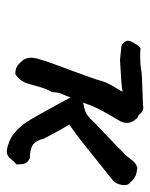

<svg xmlns="http://www.w3.org/2000/svg" viewBox="40 -480 432 552"><g transform="rotate(90 256.0 -204.0)"><path d="M113 -337Q106 -339 101.5 -345Q97 -351 97 -355Q97 -361 101.5 -369.5Q106 -378 111.5 -385Q117 -392 120 -392Q125 -391 138.5 -391Q152 -391 165 -392Q178 -393 181 -394Q186 -395 201.5 -396Q217 -397 238.5 -397.5Q260 -398 280 -399L273 -343Q260 -342 254.5 -342Q249 -342 241 -340Q233 -338 209.5 -336.5Q186 -335 153 -333ZM392 -13Q376 -18 363 -29Q350 -40 339 -53Q334 -59 323.5 -76.5Q313 -94 301 -116Q289 -138 278 -158Q267 -178 260 -191Q255 -176 250 -165.5Q245 -155 245 -138Q236 -123 230.5 -103.5Q225 -84 221 -70Q218 -59 211 -49Q204 -39 193 -32Q178 -32 169.5 -38Q161 -44 152 -55Q145 -68 146 -80.5Q147 -93 151 -103Q153 -112 162.5 -138.5Q172 -165 183.5 -195.5Q195 -226 203.5 -250.5Q212 -275 213 -281Q220 -302 235 -325Q250 -348 256 -375Q259 -386 268.5 -393Q278 -400 290 -400Q302 -400 310 -387Q312 -386 316 -384.5Q320 -383 322 -379Q331 -370 333 -358Q335 -346 328 -333Q315 -311 307 -297Q299 -283 291.5 -268Q284 -253 275 -227Q290 -230 298 -232.5Q306 -235 313 -240.5Q320 -246 331 -258Q336 -263 351.5 -277.5Q367 -292 384.5 -309Q402 -326 415 -338.5Q428 -351 429 -353Q436 -362 443 -370.5Q450 -379 462 -383Q478 -381 486 -377.5Q494 -374 506 -361Q514 -355 511.5 -338Q509 -321 498 -312Q480 -298 453.5 -276.5Q427 -255 397.5 -231.5Q368 -208 338 -187Q351 -166 361.5 -146.5Q372 -127 379 -113Q384 -91 396.5 -82.5Q409 -74 434 -74Q445 -69 448.5 -62.5Q452 -56 452 -49.5Q452 -43 453 -36Q443 -27 436.5 -18.5Q430 -10 420.5 -8Q411 -6 392 -13Z"/></g></svg>

Font: Caveat Medium
Style: Regular
Weight: 500
Designer: Pablo Impallari
Foundry: Pablo Impallari
Version: Version 2.000